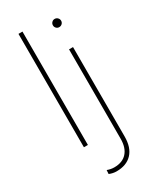

<svg xmlns="http://www.w3.org/2000/svg" viewBox="-240 -819 902 1100"><g transform="rotate(-30 211.5 -268.5)"><path d="M116.7 0H90.3V-750H116.7ZM323.2 -528.3V63Q323.2 136.2 286.6 174.8Q250 213.4 184.1 213.4Q160.2 213.4 136.2 203.6L137.7 178.2Q161.1 187 184.1 187Q238.8 187 267.8 154.5Q296.9 122.1 296.9 63V-528.3ZM285.6 -693.4Q285.6 -704.6 293.5 -712.6Q301.3 -720.7 312.5 -720.7Q323.7 -720.7 331.8 -712.6Q339.8 -704.6 339.8 -693.4Q339.8 -682.1 331.8 -674.3Q323.7 -666.5 312.5 -666.5Q301.3 -666.5 293.5 -674.3Q285.6 -682.1 285.6 -693.4Z"/></g></svg>

Font: Roboto Thin
Style: Regular
Weight: 250
Designer: Google
Version: Version 2.134; 2016